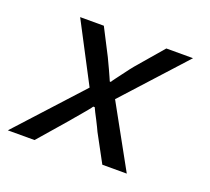

<svg xmlns="http://www.w3.org/2000/svg" viewBox="-91 -602 782 716"><g transform="rotate(20 300.0 -244.5)"><path d="M4 0 236 -254 113 -489H207L261 -384Q263 -380 268.5 -368Q274 -356 280.5 -342.5Q287 -329 292 -317Q297 -305 299 -301H303Q305 -305 314 -317Q323 -329 333.5 -343Q344 -357 353 -369Q362 -381 365 -384L455 -489H561L340 -246L476 0H379L320 -109Q318 -113 312.5 -125Q307 -137 300 -150Q293 -163 287 -175Q281 -187 279 -192H273Q270 -187 260.5 -175.5Q251 -164 240.5 -151.5Q230 -139 220.5 -128Q211 -117 208 -113L110 0Z"/></g></svg>

Font: Source Code Pro Medium
Style: Italic
Weight: 500
Italic angle: -11°
Monospace: yes
Designer: Paul D. Hunt, Teo Tuominen
Foundry: Adobe Systems Incorporated
Version: Version 1.050;PS 1.000;hotconv 16.6.51;makeotf.lib2.5.65220